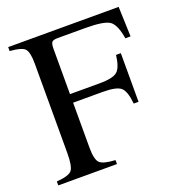

<svg xmlns="http://www.w3.org/2000/svg" viewBox="-122 -763 800 864"><g transform="rotate(-20 278.0 -331.0)"><path d="M546 -519H521Q510 -587 483.5 -605.5Q457 -624 367 -624H235Q214 -624 207.5 -616.5Q201 -609 201 -585V-368H343Q406 -368 427.5 -386Q449 -404 456 -463H479V-230H456Q450 -291 429 -309Q408 -327 343 -327H201V-112Q201 -55 217.5 -38.5Q234 -22 292 -19V0H11V-19Q68 -23 83.5 -40.5Q99 -58 99 -123V-551Q99 -606 84 -622.5Q69 -639 12 -643V-662H541Z"/></g></svg>

Font: STIX Math
Style: Regular
Weight: 400
Designer: MicroPress Inc., with final additions and corrections provided by Coen Hoffman, Elsevier (retired)
Version: Version 1.1.1